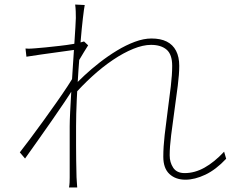

<svg xmlns="http://www.w3.org/2000/svg" viewBox="-20 -797 1040 843"><path d="M973 -100Q928 -52 881.5 -30Q835 -8 794 -8Q751 -8 724 -33Q697 -58 697 -109Q697 -152 703 -204.5Q709 -257 716.5 -312.5Q724 -368 730 -418.5Q736 -469 736 -508Q736 -558 711.5 -579Q687 -600 643 -600Q608 -600 565 -582.5Q522 -565 476 -534Q430 -503 385 -462Q340 -421 299 -374L303 -418Q322 -439 351.5 -466.5Q381 -494 417.5 -522.5Q454 -551 493.5 -575Q533 -599 572 -613.5Q611 -628 645 -628Q685 -628 712 -614.5Q739 -601 753 -574Q767 -547 767 -508Q767 -472 760.5 -420.5Q754 -369 746 -312.5Q738 -256 731.5 -204Q725 -152 725 -115Q725 -84 740.5 -60.5Q756 -37 791 -37Q835 -37 878 -61Q921 -85 964 -131ZM320 -580Q313 -579 288.5 -575.5Q264 -572 231 -567.5Q198 -563 162.5 -558Q127 -553 96 -548L92 -584Q104 -583 115 -583.5Q126 -584 136 -585Q153 -586 181 -589Q209 -592 241 -595.5Q273 -599 302 -604Q331 -609 349 -615L367 -598Q358 -584 348 -567.5Q338 -551 328 -534Q318 -517 310 -502L307 -417Q289 -387 263 -348.5Q237 -310 207.5 -267.5Q178 -225 147.5 -182Q117 -139 90 -101L67 -128Q85 -151 112 -187Q139 -223 169 -264.5Q199 -306 227.5 -346.5Q256 -387 277 -419Q298 -451 306 -467L312 -544ZM313 -718Q313 -731 312.5 -747Q312 -763 310 -777L352 -775Q349 -760 344 -717.5Q339 -675 334 -615.5Q329 -556 324.5 -489.5Q320 -423 317 -358.5Q314 -294 314 -242Q314 -192 314 -158Q314 -124 314.5 -93Q315 -62 316 -19Q317 -6 317.5 4.5Q318 15 319 26H283Q285 15 285.5 4.5Q286 -6 286 -18Q286 -66 286 -98.5Q286 -131 286 -163Q286 -195 286 -242Q286 -264 288 -305Q290 -346 293 -396.5Q296 -447 299.5 -499.5Q303 -552 306 -598.5Q309 -645 311 -677Q313 -709 313 -718Z"/></svg>

Font: Noto Sans SC Thin Thin
Style: Regular
Weight: 250
Version: Version 2.004-H2;hotconv 1.0.118;makeotfexe 2.5.65603